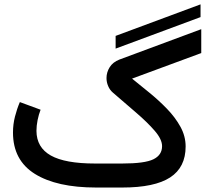

<svg xmlns="http://www.w3.org/2000/svg" viewBox="-20 -839 951 859"><path d="M877.2 -762.5 497.3 -621.5V-678.4L877.2 -819.5ZM526.4 -107.4Q627.9 -107.4 666.5 -126.5Q705.1 -145.5 705.1 -185.1Q705.1 -215.8 672.1 -253.9Q639.2 -292 588.6 -335.4Q538.1 -378.9 484.9 -424.8Q471.2 -436.5 463.9 -453.9Q456.5 -471.2 456.5 -489.7Q456.5 -515.6 470.7 -538.3Q484.9 -561 513.7 -572.3L880.4 -708.5V-601.6L570.8 -487.3Q606.9 -458 648.4 -424.3Q689.9 -390.6 726.8 -352.5Q763.7 -314.5 787.1 -272.2Q810.5 -230 810.5 -183.6Q810.5 -90.3 741.2 -45.2Q671.9 0 526.9 0H410.2Q233.9 0 136 -61Q38.1 -122.1 38.1 -246.1Q38.1 -282.7 46.9 -317.1Q55.7 -351.6 68.8 -382.3L161.6 -348.1Q153.3 -327.1 148.2 -301.8Q143.1 -276.4 143.1 -253.4Q143.6 -179.2 207.3 -143.3Q271 -107.4 405.3 -107.4Z"/></svg>

Font: Vazir Medium WOL-UI
Style: Medium-WOL-UI
Weight: 500
Designer: Saber Rastikerdar
Foundry: Saber Rastikerdar
Version: Version 30.1.0